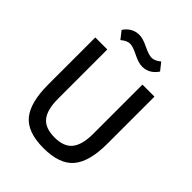

<svg xmlns="http://www.w3.org/2000/svg" viewBox="-251 -1038 1186 1186"><g transform="rotate(45 341.5 -445.0)"><path d="M414 -775Q383 -775 335 -799Q288 -823 262 -823Q236 -823 204 -796L165 -846Q202 -902 266 -902Q297 -902 345 -878Q393 -855 418 -855Q445 -855 476 -881L515 -832Q477 -775 414 -775ZM83 -286V-698H188V-267Q188 -173 223.5 -128Q259 -83 342 -83Q424 -83 459.5 -128.5Q495 -174 495 -267V-698H600V-286Q600 -130 540 -59Q480 12 340 12Q200 12 141.5 -59Q83 -130 83 -286Z"/></g></svg>

Font: Anuphan Medium
Style: Regular
Weight: 500
Designer: Mike Abbink, Paul van der Laan, Pieter van Rosmalen, Mint Tantisuwanna
Foundry: Bold Monday; Cadson Demak
Version: Version 3.002;hotconv 1.0.109;makeotfexe 2.5.65596